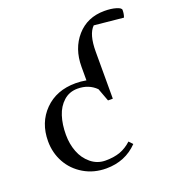

<svg xmlns="http://www.w3.org/2000/svg" viewBox="-136 -855 894 972"><g transform="rotate(-20 311.5 -369.5)"><path d="M41 -223.1Q41 -323.2 104.7 -387.7Q168.5 -452.1 272 -452.1Q299.8 -452.1 329.1 -446.8V-520Q329.1 -617.7 385.5 -681.9Q441.9 -746.1 534.2 -746.1Q569.8 -746.1 596.4 -738.3Q623 -730.5 623 -719.2Q623 -697.3 616.2 -680.2L459 -695.8Q422.9 -661.1 422.9 -566.9V-314H397L371.1 -383.8Q332 -422.9 272 -422.9Q227.5 -422.9 196.5 -395Q165.5 -367.2 151.4 -323Q137.2 -278.8 137.2 -223.1Q137.2 -173.3 153.6 -130.6Q169.9 -87.9 203.9 -60.1Q237.8 -32.2 282.2 -32.2Q328.1 -32.2 361.3 -44.4Q394.5 -56.6 422.9 -83L441.9 -63Q374.5 6.8 272 6.8Q205.1 6.8 151.9 -24.7Q98.6 -56.2 69.8 -108.4Q41 -160.6 41 -223.1Z"/></g></svg>

Font: Dihjauti S
Style: Bold
Weight: 700
Designer: T. Christopher White
Version: Version 3.0.0